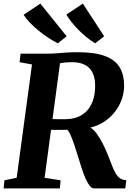

<svg xmlns="http://www.w3.org/2000/svg" viewBox="-23 -1039 742 1059"><path d="M-3 0 1.5 -44.5 69 -58.5 153.5 -683.5 85 -696 90.5 -743H236Q266.5 -743 290.2 -745Q314 -747 340.5 -749Q367 -751 405.5 -751Q502.5 -751 558.2 -729.2Q614 -707.5 637.8 -666.5Q661.5 -625.5 661.5 -567.5Q661.5 -507.5 631.8 -454Q602 -400.5 549 -366.2Q496 -332 425.5 -328.5L459 -338.5Q476.5 -339 494 -321Q511.5 -303 527.5 -276Q543.5 -249 556 -221.8Q568.5 -194.5 575.5 -175.5Q586.5 -147.5 595.5 -124.2Q604.5 -101 614.8 -83.2Q625 -65.5 638.8 -55.8Q652.5 -46 673.5 -45.5L668 0H494.5Q483 0 471.5 -14.8Q460 -29.5 449.5 -53.2Q439 -77 429.5 -105Q418.5 -139 407.8 -174.2Q397 -209.5 386.5 -240.8Q376 -272 366.2 -294Q356.5 -316 347 -323.5Q343.5 -323 331.5 -322.8Q319.5 -322.5 304 -322.5Q288.5 -322.5 273.5 -322.8Q258.5 -323 248 -323L255 -382.5Q263.5 -382.5 277.2 -382Q291 -381.5 306 -381.5Q321 -381.5 333 -381.5Q345 -381.5 349.5 -382Q387 -384 415.8 -398Q444.5 -412 464 -436.8Q483.5 -461.5 493.2 -496.2Q503 -531 501.5 -574.5Q499.5 -634.5 467.8 -665.2Q436 -696 374 -696Q364.5 -696 348.2 -695.2Q332 -694.5 315.5 -691.5Q299 -688.5 287 -682.5L312 -720L223 -58.5L311 -44.5L307.5 0ZM551.5 -839 501.5 -800Q476 -816 453 -834.8Q430 -853.5 409.8 -874.2Q389.5 -895 372.5 -916.2Q355.5 -937.5 343 -958.5L434 -1019ZM344.5 -839 296 -800Q269.5 -813.5 241.8 -831.8Q214 -850 188 -871.5Q162 -893 141 -915Q120 -937 107 -957.5L199.5 -1019Z"/></svg>

Font: Merriweather 36pt ExtraBold
Style: Italic
Weight: 800
Italic angle: -7.8°
Version: Version 2.101